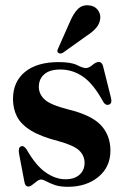

<svg xmlns="http://www.w3.org/2000/svg" viewBox="-20 -708 484 739"><path d="M232 -18Q266.5 -18 286 -35.5Q305.5 -53 305.5 -81Q305.5 -108.5 285.5 -128.2Q265.5 -148 206 -164.5Q137.5 -182 99.2 -205.5Q61 -229 45.5 -259.2Q30 -289.5 30 -327Q30 -393.5 76.2 -431.2Q122.5 -469 205.5 -469Q253.5 -469 276.5 -457.5Q299.5 -446 310 -446Q322 -446 335.8 -457.8Q349.5 -469.5 360.5 -469.5Q372 -469.5 376.5 -454L406.5 -334Q413 -310.5 400 -305.5Q387.5 -300.5 378 -315Q340 -385 299.8 -412.8Q259.5 -440.5 212 -440.5Q171.5 -440.5 150.5 -422.2Q129.5 -404 129.5 -374Q129.5 -345.5 152 -324.8Q174.5 -304 244 -286.5Q333 -264.5 369 -225.5Q405 -186.5 405 -128.5Q405 -65.5 358.8 -27.2Q312.5 11 241 11Q210.5 11 190.8 4Q171 -3 158.5 -10Q146 -17 138 -17Q130.5 -17 121.8 -10.2Q113 -3.5 104.5 3.2Q96 10 89 10Q77 10 74 -7.5L53.5 -115.5Q49 -139.5 60.5 -144.5Q71.5 -149.5 83 -132Q118 -70.5 156 -44.2Q194 -18 232 -18ZM250 -626Q263 -656.5 279.5 -673Q296 -689.5 320.5 -687.5Q344 -686 355.8 -670.5Q367.5 -655 366 -638Q364 -616.5 350.2 -600.8Q336.5 -585 314 -570.5L221.5 -504.5Q210 -499 203.5 -505.5Q200 -509 200.8 -513.2Q201.5 -517.5 204 -522Z"/></svg>

Font: Fraunces 72pt SemiBold
Style: Regular
Weight: 600
Version: Version 1.000;[b76b70a41]